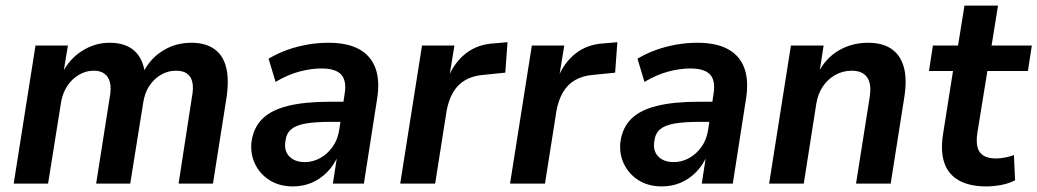

<svg xmlns="http://www.w3.org/2000/svg" viewBox="-20 -657 3712 687"><path d="M29 0 107 -494H223L207 -397L203 -396Q229 -447 274.5 -475.5Q320 -504 372 -504Q428 -504 459.5 -476.5Q491 -449 498 -398L493 -399Q517 -447 562.5 -475.5Q608 -504 665 -504Q714 -504 745.5 -482.5Q777 -461 788.5 -418.5Q800 -376 791 -311L742 0H619L666 -305Q673 -341 668.5 -362Q664 -383 649.5 -393.5Q635 -404 610 -404Q580 -404 555 -389Q530 -374 513.5 -348.5Q497 -323 492 -287L446 0H324L372 -305Q379 -341 373.5 -362Q368 -383 353.5 -393.5Q339 -404 316 -404Q293 -404 273.5 -395Q254 -386 238.5 -371Q223 -356 212.5 -335Q202 -314 198 -288L152 0Z M1028 10Q980 10 945 -12Q910 -34 892.5 -70.5Q875 -107 880 -150Q887 -200 918.5 -231.5Q950 -263 1010 -278Q1070 -293 1161 -293H1223L1213 -221H1164Q1108 -221 1073.5 -215Q1039 -209 1021.5 -194Q1004 -179 1001 -150Q996 -117 1015.5 -97Q1035 -77 1071 -77Q1099 -77 1125 -91Q1151 -105 1170 -131.5Q1189 -158 1194 -194L1213 -320Q1221 -368 1201 -390Q1181 -412 1130 -412Q1093 -412 1051.5 -401Q1010 -390 966 -364L941 -447Q973 -466 1008 -478.5Q1043 -491 1080.5 -497.5Q1118 -504 1155 -504Q1223 -504 1265 -481Q1307 -458 1323.5 -413Q1340 -368 1329 -301L1282 0H1171L1187 -103H1191Q1176 -67 1151 -41.5Q1126 -16 1095 -3Q1064 10 1028 10Z M1412 0 1490 -494H1606L1587 -378H1583Q1605 -433 1647 -466Q1689 -499 1750 -502L1796 -506L1788 -397L1709 -389Q1672 -386 1645 -370.5Q1618 -355 1601.5 -327Q1585 -299 1578 -260L1537 0Z M1805 0 1883 -494H1999L1980 -378H1976Q1998 -433 2040 -466Q2082 -499 2143 -502L2189 -506L2181 -397L2102 -389Q2065 -386 2038 -370.5Q2011 -355 1994.5 -327Q1978 -299 1971 -260L1930 0Z M2348 10Q2300 10 2265 -12Q2230 -34 2212.5 -70.5Q2195 -107 2200 -150Q2207 -200 2238.5 -231.5Q2270 -263 2330 -278Q2390 -293 2481 -293H2543L2533 -221H2484Q2428 -221 2393.5 -215Q2359 -209 2341.5 -194Q2324 -179 2321 -150Q2316 -117 2335.5 -97Q2355 -77 2391 -77Q2419 -77 2445 -91Q2471 -105 2490 -131.5Q2509 -158 2514 -194L2533 -320Q2541 -368 2521 -390Q2501 -412 2450 -412Q2413 -412 2371.5 -401Q2330 -390 2286 -364L2261 -447Q2293 -466 2328 -478.5Q2363 -491 2400.5 -497.5Q2438 -504 2475 -504Q2543 -504 2585 -481Q2627 -458 2643.5 -413Q2660 -368 2649 -301L2602 0H2491L2507 -103H2511Q2496 -67 2471 -41.5Q2446 -16 2415 -3Q2384 10 2348 10Z M2732 0 2810 -494H2927L2912 -397H2908Q2935 -450 2982 -477Q3029 -504 3086 -504Q3137 -504 3169 -482.5Q3201 -461 3213.5 -418.5Q3226 -376 3216 -311L3167 0H3043L3091 -304Q3097 -339 3091.5 -360.5Q3086 -382 3070 -393Q3054 -404 3028 -404Q2996 -404 2969 -389Q2942 -374 2924.5 -348Q2907 -322 2901 -287L2856 0Z M3509 10Q3449 10 3411 -11.5Q3373 -33 3359 -74Q3345 -115 3354 -175L3390 -403H3304L3318 -494H3408L3431 -637H3551L3528 -494H3672L3658 -403H3513L3477 -181Q3470 -132 3487 -111Q3504 -90 3544 -90Q3560 -90 3577 -93.5Q3594 -97 3608 -102L3612 -12Q3592 -1 3564 4.5Q3536 10 3509 10Z"/></svg>

Font: Nunito Sans 10pt SemiCondensed
Style: Bold Italic
Weight: 700
Width: 4
Italic angle: -9°
Designer: Vernon Adams
Foundry: Vernon Adams
Version: Version 3.101;gftools[0.9.27]